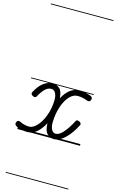

<svg xmlns="http://www.w3.org/2000/svg" viewBox="-263 -1310 1100 1817"><g transform="rotate(15 287.0 -401.0)"><path d="M95.5 3Q65 3 37.5 -2Q10 -7 -13 -19.5Q-23.5 -25 -29 -30.8Q-34.5 -36.5 -35.2 -43.8Q-36 -51 -32 -60.5Q-26 -74 -16.8 -76.8Q-7.5 -79.5 9.5 -71Q30.5 -60.5 53 -55.5Q75.5 -50.5 95.5 -50.5Q123.5 -50.5 152.2 -73.5Q181 -96.5 205.8 -137.8Q230.5 -179 246.2 -233.8Q262 -288.5 264 -351.5Q265 -372.5 260.2 -395.5Q255.5 -418.5 242.8 -434.2Q230 -450 206 -450Q174 -450 145.8 -421.2Q117.5 -392.5 91 -343.5Q86.5 -335.5 76.8 -334.2Q67 -333 54 -340.5Q43.5 -346.5 40 -354.5Q36.5 -362.5 40 -370.5Q106.5 -503 212 -503Q248.5 -503 276.2 -477.8Q304 -452.5 308 -384Q337 -440.5 376.8 -471.8Q416.5 -503 465 -503Q499 -503 527.5 -498.2Q556 -493.5 579 -484Q589.5 -480 594.8 -474Q600 -468 600.5 -460.5Q601 -453 597 -443.5Q591.5 -430.5 581.2 -428.8Q571 -427 553.5 -434Q512 -450 465 -450Q422.5 -450 386 -409.8Q349.5 -369.5 326.5 -301.2Q303.5 -233 301.5 -149Q300.5 -127.5 305.2 -104.5Q310 -81.5 322.8 -66Q335.5 -50.5 358 -50.5Q391 -50.5 431 -96.5Q471 -142.5 509 -216.5Q513 -225 522.8 -225.8Q532.5 -226.5 545.5 -219.5Q555.5 -214.5 559.5 -205.8Q563.5 -197 559.5 -190Q514.5 -100 459.5 -48.5Q404.5 3 352 3Q314.5 3 286 -24.8Q257.5 -52.5 256 -126.5Q224.5 -66 183.2 -31.5Q142 3 95.5 3ZM95.5 3Q65 3 37.5 -2Q10 -7 -13 -19.5Q-23.5 -25 -29 -30.8Q-34.5 -36.5 -35.2 -43.8Q-36 -51 -32 -60.5Q-26 -74 -16.8 -76.8Q-7.5 -79.5 9.5 -71Q30.5 -60.5 53 -55.5Q75.5 -50.5 95.5 -50.5Q123.5 -50.5 152.2 -73.5Q181 -96.5 205.8 -137.8Q230.5 -179 246.2 -233.8Q262 -288.5 264 -351.5Q265 -372.5 260.2 -395.5Q255.5 -418.5 242.8 -434.2Q230 -450 206 -450Q174 -450 145.8 -421.2Q117.5 -392.5 91 -343.5Q86.5 -335.5 76.8 -334.2Q67 -333 54 -340.5Q43.5 -346.5 40 -354.5Q36.5 -362.5 40 -370.5Q106.5 -503 212 -503Q248.5 -503 276.2 -477.8Q304 -452.5 308 -384Q337 -440.5 376.8 -471.8Q416.5 -503 465 -503Q499 -503 527.5 -498.2Q556 -493.5 579 -484Q589.5 -480 594.8 -474Q600 -468 600.5 -460.5Q601 -453 597 -443.5Q591.5 -430.5 581.2 -428.8Q571 -427 553.5 -434Q512 -450 465 -450Q422.5 -450 386 -409.8Q349.5 -369.5 326.5 -301.2Q303.5 -233 301.5 -149Q300.5 -127.5 305.2 -104.5Q310 -81.5 322.8 -66Q335.5 -50.5 358 -50.5Q391 -50.5 431 -96.5Q471 -142.5 509 -216.5Q513 -225 522.8 -225.8Q532.5 -226.5 545.5 -219.5Q555.5 -214.5 559.5 -205.8Q563.5 -197 559.5 -190Q514.5 -100 459.5 -48.5Q404.5 3 352 3Q314.5 3 286 -24.8Q257.5 -52.5 256 -126.5Q224.5 -66 183.2 -31.5Q142 3 95.5 3ZM-5 420.5H608.5V428.5H-5ZM-5 -16H608.5V0H-5ZM-5 -505.5H608.5V-497.5H-5ZM-5 -1230H608.5V-1222H-5Z"/></g></svg>

Font: Edu VIC WA NT Pre Guide
Style: Regular
Weight: 400
Designer: Tina and Corey Anderson, Eben Sorkin, Mirko Velimirovic
Foundry: Google for Education
Version: Version 1.000